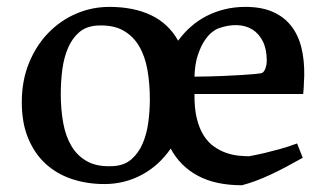

<svg xmlns="http://www.w3.org/2000/svg" viewBox="-20 -529 952 563"><path d="M43.9 -229Q43.9 -292.5 64.9 -344Q85.9 -395.5 121.3 -432.1Q156.7 -468.8 203.1 -488.8Q249.5 -508.8 300.3 -508.8Q372.1 -508.8 423.1 -484.4Q474.1 -460 502.4 -409.7Q518.6 -432.1 539.3 -450.4Q560.1 -468.8 585 -481.7Q609.9 -494.6 638.7 -501.7Q667.5 -508.8 699.7 -508.8Q746.6 -508.8 779.5 -494.4Q812.5 -480 833.5 -453.4Q854.5 -426.8 863.8 -389.4Q873 -352.1 872.1 -306.2Q871.6 -299.3 871.3 -290.3Q871.1 -281.2 870.6 -272.9Q870.1 -263.7 869.1 -253.4H550.3Q549.8 -211.4 557.1 -181.6Q564.5 -151.9 577.4 -131.6Q590.3 -111.3 607.4 -99.4Q624.5 -87.4 642.3 -81.1Q660.2 -74.7 677.7 -72.8Q695.3 -70.8 710 -70.8Q731.4 -74.7 754.9 -80.1Q775.4 -85 800.3 -91.8Q825.2 -98.6 851.1 -108.4L867.7 -66.4Q840.8 -51.3 817.4 -38.8Q793.9 -26.4 772.2 -16.4Q750.5 -6.3 730.2 1.2Q710 8.8 689.5 14.2Q611.8 14.2 560.1 -13.7Q508.3 -41.5 480.5 -93.3Q446.3 -43.5 395.8 -16.4Q345.2 10.7 286.1 10.7Q235.4 10.7 191.2 -3.9Q147 -18.6 114.3 -48.3Q81.5 -78.1 62.7 -123.3Q43.9 -168.5 43.9 -229ZM158.2 -252.9Q158.2 -208.5 165.3 -168.9Q172.4 -129.4 189.9 -100.1Q207.5 -70.8 237.3 -54.9Q267.1 -39.1 313 -42Q344.7 -43.9 365.5 -62Q386.2 -80.1 398.2 -107.9Q410.2 -135.7 414.8 -169.9Q419.4 -204.1 419.4 -237.8Q419.4 -283.2 412.4 -323.7Q405.3 -364.3 387.7 -394Q370.1 -423.8 340.3 -440.2Q310.5 -456.5 265.1 -454.1Q232.9 -452.1 212.4 -434.6Q191.9 -417 179.7 -388.9Q167.5 -360.8 162.8 -325.4Q158.2 -290 158.2 -252.9ZM550.3 -304.2Q598.6 -304.7 632.8 -306.2Q667 -307.6 689.7 -309.1Q712.4 -310.5 725.6 -311.8Q738.8 -313 744.6 -314Q752.9 -314.9 757.6 -326.7Q762.2 -338.4 762.2 -351.1Q762.2 -384.3 751 -407.2Q739.7 -430.2 720.2 -442.4Q700.7 -454.6 674.6 -455.3Q648.4 -456.1 619.1 -445.3Q613.3 -443.4 602.3 -435.1Q591.3 -426.8 580.1 -410.2Q568.8 -393.6 560.1 -367.4Q551.3 -341.3 550.3 -304.2Z"/></svg>

Font: Donegal One
Style: Regular
Weight: 400
Designer: Gary Lonergan
Foundry: Sorkin Type Co.
Version: Version 1.004